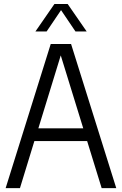

<svg xmlns="http://www.w3.org/2000/svg" viewBox="-20 -966 626 986"><path d="M9 0 240.5 -740H345L577 0H502L427.5 -241.5H156.5L82.5 0ZM177 -307H407.5L292 -681.5ZM162 -804.5 259.5 -945.5H327.5L425 -804.5H367.5L293.5 -914L219.5 -804.5Z"/></svg>

Font: Encode Sans Condensed
Style: Regular
Weight: 400
Width: 3
Designer: Multiple Designers
Foundry: Impallari Type
Version: Version 3.000; ttfautohint (v1.8.3) -l 8 -r 50 -G 200 -x 14 